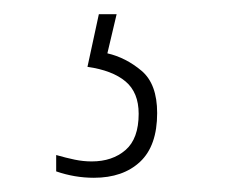

<svg xmlns="http://www.w3.org/2000/svg" viewBox="-20 -29 316 270"><path d="M112 221Q85 221 59 212V189Q73 193 85 195.5Q97 198 109 198Q138 198 156.5 182Q175 166 175 131Q175 101 156.5 85.5Q138 70 103 65L119 -9H144L131 46Q157 52 179 70.5Q201 89 201 130Q201 176 177 198.5Q153 221 112 221Z"/></svg>

Font: Noto Serif Tamil Condensed Thin
Style: Regular
Weight: 100
Width: 3
Designer: Indian Type Foundry, Tom Grace, and the Monotype Design Team
Foundry: Monotype Imaging Inc.
Version: Version 2.004; ttfautohint (v1.8.4.7-5d5b)